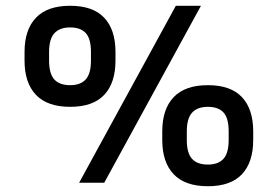

<svg xmlns="http://www.w3.org/2000/svg" viewBox="-20 -633 962 665"><path d="M341 0H254L589 -613H676ZM380 -423Q380 -346 341 -304.5Q302 -263 223 -263Q144 -263 104.5 -304.5Q65 -346 65 -423V-453Q65 -530 104.5 -571.5Q144 -613 223 -613Q302 -613 341 -571.5Q380 -530 380 -453ZM295 -453Q295 -499 277 -518.5Q259 -538 223 -538Q187 -538 168.5 -518Q150 -498 150 -453V-423Q150 -378 168 -358Q186 -338 223 -338Q259 -338 277 -358Q295 -378 295 -423ZM857 -148Q857 -71 818 -29.5Q779 12 700 12Q621 12 581.5 -29.5Q542 -71 542 -148V-178Q542 -255 581.5 -296.5Q621 -338 700 -338Q779 -338 818 -296.5Q857 -255 857 -178ZM772 -178Q772 -224 754 -243.5Q736 -263 700 -263Q664 -263 645.5 -243Q627 -223 627 -178V-148Q627 -103 645 -83Q663 -63 700 -63Q736 -63 754 -83Q772 -103 772 -148Z"/></svg>

Font: Ropa Sans
Style: Regular
Weight: 400
Designer: Botio Nikoltchev
Foundry: Botjo Nikoltchev
Version: Version 1.002